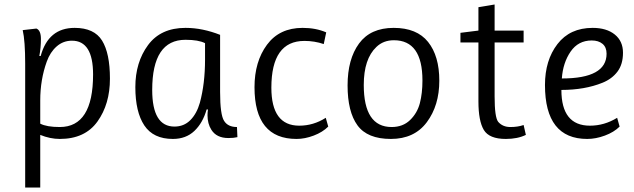

<svg xmlns="http://www.w3.org/2000/svg" viewBox="-20 -606 2821 854"><path d="M142 -479Q162 -471 162 -432.5Q162 -394 155 -357H161Q195 -482 312 -482Q399 -482 434 -425.5Q469 -369 469 -256Q469 -143 413.5 -65.5Q358 12 246 12Q203 12 159 -6V228H92V-323Q92 -424 81 -472ZM159 -159V-56Q188 -41 246 -41Q394 -41 394 -275Q394 -425 300 -425Q261 -425 232 -399.5Q203 -374 188 -332Q159 -252 159 -159Z M892 -341V-414Q863 -429 805 -429Q657 -429 657 -206Q657 -43 756 -43Q798 -43 826.5 -71.5Q855 -100 869 -149Q892 -234 892 -341ZM749 12Q662 12 622 -48Q582 -108 582 -218.5Q582 -329 638.5 -405.5Q695 -482 805 -482Q844 -482 882.5 -474Q921 -466 959 -451V-197Q959 -95 977 -68Q994 -41 1034 -41L1036 4Q1020 8 996 8Q943 8 920 -29Q903 -56 903 -93Q903 -105 905 -119H899Q882 -59 844.5 -23.5Q807 12 749 12Z M1299 12Q1112 12 1112 -218Q1112 -332 1167.5 -407Q1223 -482 1326 -482Q1385 -482 1431 -462L1420 -410Q1379 -424 1334 -424Q1187 -424 1187 -216Q1187 -47 1311 -47Q1374 -47 1429 -82L1440 -43Q1415 -18 1375.5 -3Q1336 12 1299 12Z M1722 -41Q1772 -41 1804 -72Q1836 -103 1847.5 -147Q1859 -191 1859 -248Q1859 -427 1732 -427Q1685 -427 1654 -397Q1598 -344 1598 -228Q1598 -41 1722 -41ZM1934 -247Q1934 -137 1878.5 -62.5Q1823 12 1718.5 12Q1614 12 1570 -48.5Q1526 -109 1526 -226Q1526 -343 1577 -412.5Q1628 -482 1731 -482Q1834 -482 1884 -419.5Q1934 -357 1934 -247Z M2309 -50 2319 -6Q2282 12 2230 12Q2156 12 2132 -28Q2108 -68 2108 -155V-417H2028V-460L2108 -470V-574L2180 -586V-470H2309V-417H2180V-177Q2180 -84 2196 -64Q2216 -41 2250 -41Q2284 -41 2309 -50Z M2678 -367Q2678 -396 2660 -411Q2642 -426 2612 -426Q2552 -426 2518 -376.5Q2484 -327 2479 -257Q2678 -257 2678 -367ZM2592 12Q2404 12 2404 -228Q2404 -338 2459.5 -410Q2515 -482 2616 -482Q2678 -482 2714.5 -452.5Q2751 -423 2751 -371.5Q2751 -320 2726.5 -287.5Q2702 -255 2660 -238Q2581 -206 2477 -206Q2477 -47 2604 -47Q2668 -47 2725 -82L2736 -43Q2711 -18 2670.5 -3Q2630 12 2592 12Z"/></svg>

Font: Ruluko
Style: Regular
Weight: 400
Designer: Ana Sanfelippo, Angelica Diaz, Meme Hernandez
Foundry: Ana Sanfelippo, Angelica Diaz y Meme Hernandez
Version: Version 1.001